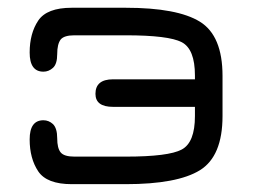

<svg xmlns="http://www.w3.org/2000/svg" viewBox="-20 -470 647 490"><path d="M163.1 -450.2H300.8Q432.6 -450.2 490.2 -414.6Q547.9 -378.9 547.9 -276.4V-173.8Q547.9 -71.3 490.2 -35.6Q432.6 0 300.8 0H163.1Q99.6 0 77.6 -32.7Q55.7 -65.4 55.7 -114.3Q55.7 -163.1 90.8 -163.1Q104.5 -163.1 115.2 -153.3Q126 -142.6 126 -117.2Q126 -91.8 134.8 -81.1Q143.6 -70.3 169.9 -70.3H300.8Q410.2 -70.3 443.8 -88.4Q477.5 -106.4 477.5 -173.8V-197.3H268.6Q223.6 -197.3 223.6 -230.5Q223.6 -267.6 268.6 -267.6H477.5V-277.3Q477.5 -344.7 443.8 -362.3Q410.2 -379.9 300.8 -379.9H169.9Q143.6 -379.9 134.8 -369.1Q126 -357.4 126 -332Q126 -306.6 115.2 -296.9Q104.5 -287.1 90.8 -287.1Q55.7 -287.1 55.7 -335.9Q55.7 -384.8 77.6 -417.5Q99.6 -450.2 163.1 -450.2Z"/></svg>

Font: Jura
Style: DemiBold
Weight: 600
Version: Version 2.5